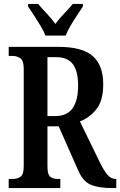

<svg xmlns="http://www.w3.org/2000/svg" viewBox="-20 -951 608 971"><path d="M24 0V-46H45Q67 -46 83.5 -57Q100 -68 100 -110V-603Q100 -645 82.5 -656.5Q65 -668 45 -668H24V-714H276Q397 -714 449.5 -667Q502 -620 502 -526Q502 -441 467 -398Q432 -355 384 -337L486 -128Q506 -87 524 -66.5Q542 -46 564 -46H568V0H545Q478 0 438.5 -17Q399 -34 375 -90L277 -312H220V-110Q220 -68 234 -57Q248 -46 272 -46H285V0ZM259 -364Q320 -364 347.5 -404Q375 -444 375 -519Q375 -591 348.5 -626.5Q322 -662 264 -662H220V-364ZM210 -771Q201 -794 185 -820.5Q169 -847 152 -873Q135 -899 122 -918V-931H173Q191 -909 216.5 -882.5Q242 -856 260 -830Q279 -856 304.5 -882.5Q330 -909 348 -931H399V-918Q387 -899 369.5 -873Q352 -847 336.5 -820.5Q321 -794 312 -771Z"/></svg>

Font: Noto Serif Georgian ExtraCondensed SemiBold
Style: Regular
Weight: 600
Width: 2
Designer: Monotype Design Team, Akaki Razmadze
Foundry: Google LLC
Version: Version 2.003; ttfautohint (v1.8.4.7-5d5b)